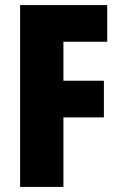

<svg xmlns="http://www.w3.org/2000/svg" viewBox="-20 -734 476 754"><path d="M229 0H59V-714H401V-570H229V-417H388V-273H229Z"/></svg>

Font: Noto Sans ExtraCondensed Black
Style: Regular
Weight: 900
Width: 2
Designer: Monotype Design Team
Foundry: Monotype Imaging Inc.
Version: Version 2.013; ttfautohint (v1.8.4.7-5d5b)